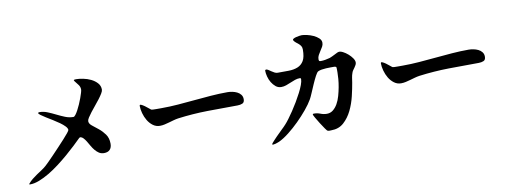

<svg xmlns="http://www.w3.org/2000/svg" viewBox="-66 -1158 4131 1568"><g transform="rotate(-10 2000.0 -374.0)"><path d="M544 -284Q520 -260 486 -228Q452 -196 412.5 -162Q373 -128 329.5 -95Q286 -62 243 -36.5Q200 -11 159 5Q118 21 83 21Q76 21 75 18Q75 17 75.5 17Q76 17 76 16Q92 -4 111.5 -19.5Q131 -35 151.5 -49Q172 -63 193 -76.5Q214 -90 233 -107Q241 -114 261 -134Q281 -154 307 -181Q333 -208 361 -238Q389 -268 413 -294Q437 -320 452 -339Q467 -358 467 -363Q467 -377 451 -394Q435 -411 410.5 -428.5Q386 -446 357.5 -463.5Q329 -481 304.5 -496Q280 -511 264 -523Q248 -535 248 -541Q248 -545 253 -546Q258 -547 260 -547Q293 -547 326 -533.5Q359 -520 392 -503.5Q425 -487 458.5 -473.5Q492 -460 527 -460Q534 -460 544.5 -473.5Q555 -487 566 -507.5Q577 -528 588 -553Q599 -578 607.5 -601.5Q616 -625 621.5 -643.5Q627 -662 627 -670Q627 -691 615 -708Q603 -725 593 -736.5Q583 -748 581.5 -754Q580 -760 600 -760Q625 -760 658.5 -753.5Q692 -747 722 -732.5Q752 -718 773 -695Q794 -672 794 -640Q794 -628 782.5 -609Q771 -590 754 -567.5Q737 -545 716.5 -520.5Q696 -496 679 -474Q662 -452 650.5 -434Q639 -416 639 -405Q639 -384 662 -366Q685 -348 713 -325.5Q741 -303 764 -271.5Q787 -240 787 -193Q787 -161 770.5 -143.5Q754 -126 722 -126Q698 -126 680.5 -137.5Q663 -149 648.5 -166.5Q634 -184 622.5 -204.5Q611 -225 600 -243Q589 -261 577 -273.5Q565 -286 551 -287Z M1075 -454Q1075 -467 1087.5 -462Q1100 -457 1116 -445.5Q1132 -434 1146.5 -421.5Q1161 -409 1165 -408Q1167 -407 1178.5 -406.5Q1190 -406 1204 -406Q1218 -406 1230.5 -406Q1243 -406 1247 -406Q1316 -406 1385 -411.5Q1454 -417 1523 -423.5Q1592 -430 1661.5 -435.5Q1731 -441 1800 -441Q1818 -441 1839 -437Q1860 -433 1878.5 -424Q1897 -415 1909 -399.5Q1921 -384 1921 -362Q1921 -335 1903 -327.5Q1885 -320 1863 -320Q1738 -320 1614 -318Q1490 -316 1367 -300Q1347 -297 1327.5 -291.5Q1308 -286 1288.5 -280.5Q1269 -275 1249.5 -270.5Q1230 -266 1210 -266Q1178 -266 1152.5 -285Q1127 -304 1110 -332.5Q1093 -361 1084 -394Q1075 -427 1075 -454Z M2232 -526Q2280 -526 2322.5 -526.5Q2365 -527 2397.5 -540Q2430 -553 2448.5 -584Q2467 -615 2467 -677Q2467 -695 2460 -706Q2453 -717 2443.5 -725.5Q2434 -734 2423 -742Q2412 -750 2404 -762Q2398 -771 2407 -777Q2416 -783 2430 -786.5Q2444 -790 2458 -792Q2472 -794 2477 -794Q2494 -794 2521 -788Q2548 -782 2573 -770.5Q2598 -759 2616 -742.5Q2634 -726 2634 -704Q2634 -687 2625.5 -672Q2617 -657 2606.5 -641.5Q2596 -626 2587.5 -610Q2579 -594 2579 -577Q2579 -568 2581.5 -563.5Q2584 -559 2594 -559Q2614 -559 2633 -562.5Q2652 -566 2671 -571Q2680 -574 2691 -579.5Q2702 -585 2713.5 -590.5Q2725 -596 2734.5 -601Q2744 -606 2750 -607Q2765 -610 2786.5 -599Q2808 -588 2827.5 -571Q2847 -554 2860.5 -534.5Q2874 -515 2874 -499Q2874 -489 2869 -479Q2864 -469 2857 -459.5Q2850 -450 2843 -440Q2836 -430 2833 -420Q2826 -401 2823 -381Q2820 -361 2817 -341Q2809 -293 2794.5 -232Q2780 -171 2753.5 -116.5Q2727 -62 2685.5 -24.5Q2644 13 2582 13Q2572 13 2566.5 13.5Q2561 14 2551 11Q2547 10 2531.5 -12Q2516 -34 2499 -61Q2482 -88 2468.5 -111.5Q2455 -135 2455 -140Q2455 -145 2459 -145.5Q2463 -146 2467 -146Q2493 -146 2518 -136Q2543 -126 2570 -126Q2599 -126 2621 -143.5Q2643 -161 2659 -189Q2675 -217 2685 -252.5Q2695 -288 2701.5 -323Q2708 -358 2710.5 -390Q2713 -422 2713 -443Q2713 -447 2713 -453.5Q2713 -460 2713 -467Q2713 -474 2712.5 -480Q2712 -486 2711 -489Q2709 -491 2704 -492.5Q2699 -494 2697 -494Q2683 -494 2664.5 -494Q2646 -494 2627 -493Q2608 -492 2590 -489Q2572 -486 2560 -480Q2550 -475 2535 -446.5Q2520 -418 2504.5 -382.5Q2489 -347 2475 -314Q2461 -281 2453 -267Q2432 -230 2395.5 -186Q2359 -142 2316.5 -100Q2274 -58 2229.5 -23Q2185 12 2147 30Q2144 31 2134.5 35Q2125 39 2114 42Q2103 45 2094.5 45.5Q2086 46 2086 40Q2086 38 2094.5 28.5Q2103 19 2113.5 7.5Q2124 -4 2134 -14Q2144 -24 2147 -27Q2165 -46 2184 -63.5Q2203 -81 2220 -100Q2233 -114 2252 -139.5Q2271 -165 2292.5 -197Q2314 -229 2335 -264.5Q2356 -300 2373 -333Q2390 -366 2400.5 -394.5Q2411 -423 2411 -441Q2411 -451 2402 -451Q2381 -451 2361 -444Q2341 -437 2321.5 -428.5Q2302 -420 2282 -413Q2262 -406 2241 -406Q2215 -406 2195.5 -422Q2176 -438 2162 -461Q2148 -484 2141 -511Q2134 -538 2134 -559Q2134 -568 2144 -568Q2151 -568 2161 -561.5Q2171 -555 2182.5 -547Q2194 -539 2206.5 -532.5Q2219 -526 2232 -526Z M3075 -454Q3075 -467 3087.5 -462Q3100 -457 3116 -445.5Q3132 -434 3146.5 -421.5Q3161 -409 3165 -408Q3167 -407 3178.5 -406.5Q3190 -406 3204 -406Q3218 -406 3230.5 -406Q3243 -406 3247 -406Q3316 -406 3385 -411.5Q3454 -417 3523 -423.5Q3592 -430 3661.5 -435.5Q3731 -441 3800 -441Q3818 -441 3839 -437Q3860 -433 3878.5 -424Q3897 -415 3909 -399.5Q3921 -384 3921 -362Q3921 -335 3903 -327.5Q3885 -320 3863 -320Q3738 -320 3614 -318Q3490 -316 3367 -300Q3347 -297 3327.5 -291.5Q3308 -286 3288.5 -280.5Q3269 -275 3249.5 -270.5Q3230 -266 3210 -266Q3178 -266 3152.5 -285Q3127 -304 3110 -332.5Q3093 -361 3084 -394Q3075 -427 3075 -454Z"/></g></svg>

Font: SoukouMincho
Style: Regular
Weight: 400
Designer: Dr. Ken Lunde (project architect, glyph set definition & overall production); Masataka HATTORI  (production & ideograph 
Foundry: Adobe Systems Incorporated
Version: Version 1.00